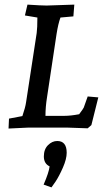

<svg xmlns="http://www.w3.org/2000/svg" viewBox="-20 -553 471 832"><path d="M177 -51H259Q286 -51 323 -58Q341 -82 343 -87Q359 -131 360 -135L406 -131L376 -11L360 3Q289 0 274 0H101L17 4L19 -39L77 -50Q90 -88 93 -110L139 -410Q142 -432 142 -477L88 -486L99 -533Q159 -529 182 -529L302 -533L298 -482L242 -477Q232 -450 225 -405L184 -133Q177 -90 177 -51ZM195 168Q170 156 170 125Q170 94 188 76Q206 58 228 58Q269 58 269 109Q269 136 252.5 173.5Q236 211 220 235L203 259L169 247Q192 194 195 168Z"/></svg>

Font: Andada SC
Style: Italic
Weight: 400
Italic angle: -8.29999°
Designer: Carolina Giovagnoli
Foundry: Carolina Giovagnoli
Version: Version 1.003